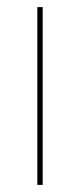

<svg xmlns="http://www.w3.org/2000/svg" viewBox="-20 -520 225 540"><path d="M100.1 -500V0H85V-500Z"/></svg>

Font: Human Sans Thin
Style: Regular
Weight: 100
Designer: Tim Radville
Foundry: Continuum
Version: Version 1.000;FEAKit 1.0